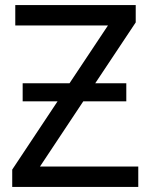

<svg xmlns="http://www.w3.org/2000/svg" viewBox="-20 -734 592 754"><path d="M69 -407H253L404 -634H40V-714H513V-646L354 -407H476V-336H307L137 -80H523V0H28V-68L206 -336H69Z"/></svg>

Font: Advent Sans Logo
Style: Regular
Weight: 400
Designer: Types & Symbols
Foundry: Types & Symbols
Version: Version 1.002